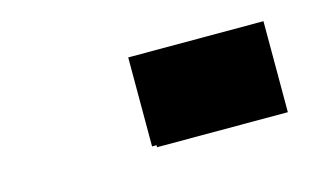

<svg xmlns="http://www.w3.org/2000/svg" viewBox="-38 -483 647 373"><g transform="rotate(-15 285.0 -296.5)"><path d="M242 -205V-388H505V-205ZM233 -209V-388H505V-209Z"/></g></svg>

Font: Montagu Slab 120pt Medium
Style: Regular
Weight: 500
Designer: Florian Karsten
Foundry: Florian Karsten
Version: Version 1.000